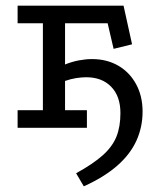

<svg xmlns="http://www.w3.org/2000/svg" viewBox="-20 -450 552 676"><path d="M42 0V-62H131V-368H42V-430H415L445 -294L380 -278L359 -368H209V-62H286V0ZM275 206 248 160Q308 127 342 96.5Q376 66 390 31Q404 -4 404 -52Q404 -111 371.5 -144.5Q339 -178 284 -178Q267 -178 248 -175Q229 -172 209 -165V-223Q234 -233 258 -237.5Q282 -242 304 -242Q356 -242 396 -219Q436 -196 459 -154Q482 -112 482 -57Q482 -2 460 46Q438 94 392 134Q346 174 275 206Z"/></svg>

Font: Podkova VF Beta
Style: Regular
Weight: 400
Designer: Ilya Yudin
Foundry: Cyreal (www.cyreal.org)
Version: Version 2.100